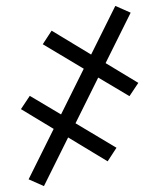

<svg xmlns="http://www.w3.org/2000/svg" viewBox="-20 -478 540 651"><path d="M129 153 77 130 162 -41 51 -108 81 -153 187 -90 264 -245 125 -328 155 -374 289 -293 371 -458 423 -435 338 -264 449 -197 419 -152 313 -215 236 -60 375 23 345 69 211 -12Z"/></svg>

Font: Iosevka Fixed SS04 Light
Style: Regular
Weight: 300
Monospace: yes
Designer: Belleve Invis
Foundry: Belleve Invis
Version: Version 32.5.0